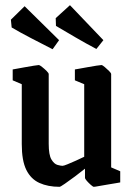

<svg xmlns="http://www.w3.org/2000/svg" viewBox="-20 -711 515 741"><path d="M210 10Q165 10 132 -5Q99 -20 81.5 -55.5Q64 -91 64 -155V-386L29 -401V-443Q29 -443 43 -445.5Q57 -448 76 -451.5Q95 -455 111 -457.5Q127 -460 130 -460Q133 -460 142.5 -452.5Q152 -445 160 -437Q168 -429 168 -425V-156Q168 -113 178.5 -95.5Q189 -78 202 -74.5Q215 -71 221 -71Q226 -71 240.5 -77Q255 -83 273 -91Q291 -99 305 -106V-386L269 -401V-443Q269 -443 283.5 -445.5Q298 -448 317 -451.5Q336 -455 352 -457.5Q368 -460 372 -460Q375 -460 384 -452.5Q393 -445 401 -437Q409 -429 409 -425V-65L444 -50V-7Q444 -7 430 -4.5Q416 -2 397 1Q378 4 362 7Q346 10 342 10Q339 10 330.5 2.5Q322 -5 315 -13Q308 -21 308 -25V-60Q292 -47 270 -30.5Q248 -14 230.5 -2Q213 10 210 10ZM352 -522Q312 -543 271 -567Q230 -591 196 -611L195 -641L250 -691L379 -556ZM183 -521Q142 -542 99.5 -564Q57 -586 25 -605L22 -635L75 -687L208 -556Z"/></svg>

Font: Grenze Gotisch Medium
Style: Regular
Weight: 500
Designer: Renata Polastri
Foundry: Omnibus-Type
Version: Version 1.001